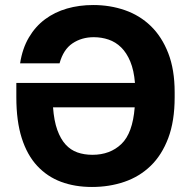

<svg xmlns="http://www.w3.org/2000/svg" viewBox="-20 -732 765 764"><path d="M346 12Q278 12 223 -8.5Q168 -29 128 -72Q88 -115 66.5 -182.5Q45 -250 45 -345V-402H517Q513 -452 498.5 -487Q484 -522 462 -543.5Q440 -565 412 -574.5Q384 -584 353 -584Q305 -584 268.5 -559.5Q232 -535 217 -480H60Q69 -539 95 -583Q121 -627 159.5 -655.5Q198 -684 246.5 -698Q295 -712 351 -712Q418 -712 477 -691.5Q536 -671 580 -628.5Q624 -586 649.5 -520.5Q675 -455 675 -365V-345Q675 -250 649.5 -182.5Q624 -115 579.5 -72Q535 -29 475 -8.5Q415 12 346 12ZM348 -116Q418 -116 463 -159Q508 -202 516 -305H191Q195 -251 208 -215Q221 -179 241 -157Q261 -135 288 -125.5Q315 -116 348 -116Z"/></svg>

Font: Golos Text DemiBold
Style: Regular
Weight: 600
Designer: A.Korolkova, Vitaly Kuzmin
Foundry: ParaType Ltd
Version: Version 2.002